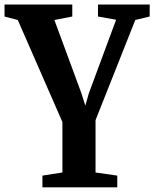

<svg xmlns="http://www.w3.org/2000/svg" viewBox="-24 -566 664 826"><path d="M480.5 240H158.5V189.5L244.5 176V-41L52.5 -480L-4.5 -495V-546.5H287V-495L210 -480L326.5 -164L343 -111.5L358 -164L475.5 -481L397.5 -495V-546.5H620V-495L558 -480L387 -49V176L480.5 189.5Z"/></svg>

Font: Merriweather Text
Style: Bold
Weight: 700
Designer: Eben Sorkin
Foundry: Eben Sorkin
Version: Version 2.100